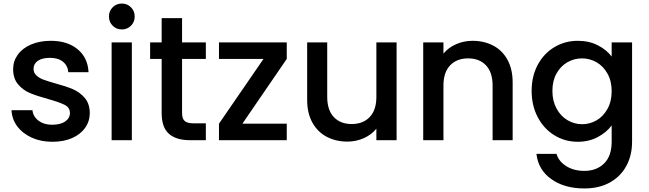

<svg xmlns="http://www.w3.org/2000/svg" viewBox="-20 -790 3657 1082"><path d="M45 -169H163Q166 -134 196.5 -110.5Q227 -87 273 -87Q321 -87 347.5 -105.5Q374 -124 374 -153Q374 -184 344.5 -199Q315 -214 251 -232Q189 -249 150 -265Q111 -281 82.5 -314Q54 -347 54 -401Q54 -445 80 -481.5Q106 -518 154.5 -539Q203 -560 266 -560Q360 -560 417.5 -512.5Q475 -465 479 -383H365Q362 -420 335 -442Q308 -464 262 -464Q217 -464 193 -447Q169 -430 169 -402Q169 -380 185 -365Q201 -350 224 -341.5Q247 -333 292 -320Q352 -304 390.5 -287.5Q429 -271 457 -239Q485 -207 486 -154Q486 -107 460 -70Q434 -33 386.5 -12Q339 9 275 9Q210 9 158.5 -14.5Q107 -38 77 -78.5Q47 -119 45 -169Z M594 -697Q594 -728 615 -749Q636 -770 667 -770Q697 -770 718 -749Q739 -728 739 -697Q739 -666 718 -645Q697 -624 667 -624Q636 -624 615 -645Q594 -666 594 -697ZM723 -551V0H609V-551Z M1006 -458V-153Q1006 -122 1020.5 -108.5Q1035 -95 1070 -95H1140V0H1050Q973 0 932 -36Q891 -72 891 -153V-458H826V-551H891V-688H1006V-551H1140V-458Z M1346 -93H1596V0H1214V-93L1465 -458H1214V-551H1596V-458Z M2215 -551V0H2101V-65Q2074 -31 2030.5 -11.5Q1987 8 1938 8Q1873 8 1821.5 -19Q1770 -46 1740.5 -99Q1711 -152 1711 -227V-551H1824V-244Q1824 -170 1861 -130.5Q1898 -91 1962 -91Q2026 -91 2063.5 -130.5Q2101 -170 2101 -244V-551Z M2869 -325V0H2756V-308Q2756 -382 2719 -421.5Q2682 -461 2618 -461Q2554 -461 2516.5 -421.5Q2479 -382 2479 -308V0H2365V-551H2479V-488Q2507 -522 2550.5 -541Q2594 -560 2643 -560Q2708 -560 2759.5 -533Q2811 -506 2840 -453Q2869 -400 2869 -325Z M3427 -471V-551H3542V9Q3542 85 3510 144.5Q3478 204 3417.5 238Q3357 272 3273 272Q3161 272 3087 219.5Q3013 167 3003 77H3116Q3129 120 3171.5 146.5Q3214 173 3273 173Q3342 173 3384.5 131Q3427 89 3427 9V-83Q3398 -44 3348.5 -17.5Q3299 9 3236 9Q3164 9 3104.5 -27.5Q3045 -64 3010.5 -129.5Q2976 -195 2976 -278Q2976 -361 3010.5 -425Q3045 -489 3104.5 -524.5Q3164 -560 3236 -560Q3300 -560 3349.5 -534.5Q3399 -509 3427 -471ZM3260 -461Q3216 -461 3178 -439.5Q3140 -418 3116.5 -376.5Q3093 -335 3093 -278Q3093 -221 3116.5 -178Q3140 -135 3178.5 -112.5Q3217 -90 3260 -90Q3304 -90 3342 -112Q3380 -134 3403.5 -176.5Q3427 -219 3427 -276Q3427 -333 3403.5 -375Q3380 -417 3342 -439Q3304 -461 3260 -461Z"/></svg>

Font: Poppins-Tabular Medium
Style: Regular
Weight: 500
Designer: Ninad Kale (Devanagari), Jonny Pinhorn (Latin)
Foundry: Indian Type Foundry
Version: Version 4.004